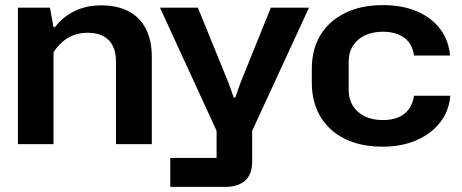

<svg xmlns="http://www.w3.org/2000/svg" viewBox="-20 -563 1803 750"><path d="M50 0V-533H175L189 -457H195Q225 -497 271 -519.5Q317 -542 375 -542Q440 -542 484 -518Q528 -494 550.5 -449Q573 -404 573 -341V0H433V-323Q433 -360 420 -385Q407 -410 382.5 -422.5Q358 -435 323 -435Q277 -435 243 -413.5Q209 -392 189 -358V0Z M645 167V54H826V-52L605 -533H753L874 -236L893 -182H899L918 -236L1038 -533H1187L965 -52V68Q965 119 937 143Q909 167 862 167Z M1474 10Q1410 10 1359 -7.5Q1308 -25 1272 -58Q1236 -91 1217 -137Q1198 -183 1198 -240V-294Q1198 -371 1232 -426.5Q1266 -482 1328.5 -512.5Q1391 -543 1475 -543Q1552 -543 1609 -518.5Q1666 -494 1699.5 -449.5Q1733 -405 1738 -346H1597Q1591 -393 1558.5 -416Q1526 -439 1475 -439Q1435 -439 1405 -424.5Q1375 -410 1358.5 -384Q1342 -358 1342 -323V-210Q1342 -176 1358.5 -149.5Q1375 -123 1405 -108.5Q1435 -94 1476 -94Q1510 -94 1535.5 -104.5Q1561 -115 1577 -136.5Q1593 -158 1597 -189H1739Q1734 -129 1699 -84.5Q1664 -40 1606.5 -15Q1549 10 1474 10Z"/></svg>

Font: Hubot Sans SemiBold
Style: Regular
Weight: 600
Designer: Deni Anggara
Foundry: GitHub, Inc., Subsidiary of Microsoft Corporation
Version: Version 2.000